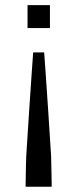

<svg xmlns="http://www.w3.org/2000/svg" viewBox="-20 -712 296 732"><path d="M170.4 -692.4H85V-605H170.4ZM106.4 -512.2Q104 -477.6 100.1 -421.9Q96.7 -374.5 91.8 -299.6Q86.9 -224.6 80.1 -118.2Q80.1 -114.8 79.8 -107.2Q79.6 -99.6 79.1 -85.7Q78.6 -71.8 78.4 -50.8Q78.1 -29.8 77.6 0H177.2Q176.8 -29.8 176.3 -50.8Q175.8 -71.8 175.5 -85.7Q175.3 -99.6 175 -107.2Q174.8 -114.8 174.8 -118.2Q168 -224.6 163.1 -299.6Q158.2 -374.5 154.8 -421.9Q150.9 -477.6 148.4 -512.2Z"/></svg>

Font: Mako
Style: Regular
Weight: 400
Designer: vernon adams
Foundry: vernon adams
Version: Version 1.000